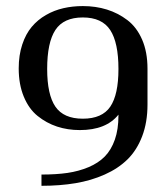

<svg xmlns="http://www.w3.org/2000/svg" viewBox="-20 -596 543 626"><path d="M250 -576.2Q292 -576.2 328.4 -564.9Q364.7 -553.7 395.3 -530.5Q425.8 -507.3 443.4 -466.8Q460.9 -426.3 460.9 -372.1V-254.9Q460.9 -197.3 443.6 -151.9Q426.3 -106.4 395.8 -76.4Q365.2 -46.4 321.3 -26.9Q277.3 -7.3 226.6 1.2Q175.8 9.8 115.2 9.8V-26.9Q163.1 -26.9 200 -32.2Q236.8 -37.6 268.8 -51Q300.8 -64.5 321.8 -85.9Q342.8 -107.4 354.5 -140.9Q366.2 -174.3 366.2 -219.2V-222.2Q326.2 -171.9 240.2 -171.9Q200.7 -171.9 166 -183.3Q131.3 -194.8 102.8 -217.8Q74.2 -240.7 57.6 -280.8Q41 -320.8 41 -373Q41 -416 52.5 -450.7Q64 -485.4 83.5 -508.5Q103 -531.7 129.9 -547.1Q156.7 -562.5 186.8 -569.3Q216.8 -576.2 250 -576.2ZM133.8 -371.1Q133.8 -287.6 160.6 -248.3Q187.5 -209 250 -209Q313 -209 339.6 -248.3Q366.2 -287.6 366.2 -371.1Q366.2 -457 339.4 -498Q312.5 -539.1 250 -539.1Q187.5 -539.1 160.6 -498.3Q133.8 -457.5 133.8 -371.1Z"/></svg>

Font: Wesal
Style: Regular
Weight: 300
Designer: Ahmed zaza
Foundry: Ahmed zaza
Version: Version 2.01